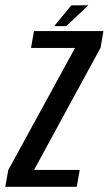

<svg xmlns="http://www.w3.org/2000/svg" viewBox="-51 -715 416 735"><path d="M-30.9 0H242.8L254.3 -64.6H79.9L80.9 -67.3L334 -532.4L345 -596.2H79.1L67.7 -531.6H236.6L236.1 -531L-19.2 -64.4ZM156.4 -615H202.5L287.2 -694.7H222Z"/></svg>

Font: Anybody Thin Condensed
Style: Italic
Weight: 100
Width: 3
Italic angle: -10°
Version: Version 1.113;gftools[0.9.25]